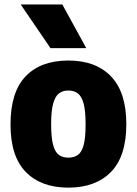

<svg xmlns="http://www.w3.org/2000/svg" viewBox="-20 -828 611 858"><path d="M285.5 10.5Q164 10.5 95.5 -59.2Q27 -129 27 -271.5Q27 -417 94.8 -487.2Q162.5 -557.5 285.5 -557.5Q408.5 -557.5 476.5 -486.2Q544.5 -415 544.5 -273Q544.5 -129.5 475.8 -59.5Q407 10.5 285.5 10.5ZM285.5 -123.5Q310.5 -123.5 327.8 -135.5Q345 -147.5 353.8 -179.5Q362.5 -211.5 362.5 -271.5Q362.5 -333 353.5 -365.8Q344.5 -398.5 327.2 -411Q310 -423.5 285.5 -423.5Q261 -423.5 244 -411Q227 -398.5 217.8 -366Q208.5 -333.5 208.5 -273.5Q208.5 -212.5 217.5 -180Q226.5 -147.5 243.5 -135.5Q260.5 -123.5 285.5 -123.5ZM205.5 -613 72.5 -808H258.5L365.5 -613Z"/></svg>

Font: Encode Sans SmCnd XBd
Style: Regular
Weight: 800
Width: 4
Designer: Multiple Designers
Foundry: Impallari Type
Version: Version 3.002; ttfautohint (v1.8.3) -l 8 -r 50 -G 200 -x 14 